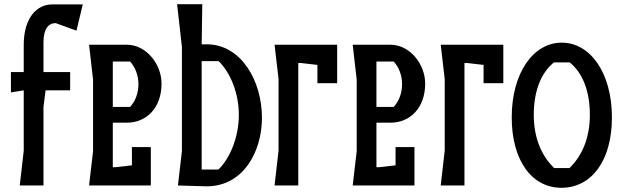

<svg xmlns="http://www.w3.org/2000/svg" viewBox="-20 -883 2965 914"><path d="M344 -737 374 -862H228C156 -862 93 -799 93 -670V-540H32V-443L93 -453V-166L74 0H187V-374L197 -453H314V-540H187V-682C187 -746 211 -773 245 -773Z M530 -87H517V-299H584C676 -299 749 -368 749 -485C749 -578 676 -670 584 -670H404L423 -504V-163L404 0H698V-183H608V-96ZM599 -590C623 -565 639 -526 639 -482C639 -438 623 -399 599 -374H517V-590Z M940 -672 943 -863H823L846 -660V-164L827 0L963 4H964C1137 4 1227 -159 1227 -323C1227 -496 1129 -673 963 -672ZM940 -76V-592H1021C1079 -535 1117 -436 1117 -336C1117 -235 1078 -133 1020 -76Z M1585 -670H1287L1306 -507V-166L1287 0H1400V-583H1413L1491 -574V-487H1585Z M1785 -87H1772V-299H1839C1931 -299 2004 -368 2004 -485C2004 -578 1931 -670 1839 -670H1659L1678 -504V-163L1659 0H1953V-183H1863V-96ZM1854 -590C1878 -565 1894 -526 1894 -482C1894 -438 1878 -399 1854 -374H1772V-590Z M2376 -670H2078L2097 -507V-166L2078 0H2191V-583H2204L2282 -574V-487H2376Z M2416 -324C2416 -119 2512 12 2654 11C2797 10 2893 -119 2893 -324C2893 -536 2790 -680 2654 -680C2519 -680 2416 -536 2416 -324ZM2521 -336C2521 -456 2559 -539 2617 -586H2692C2750 -539 2788 -456 2788 -336C2788 -225 2750 -140 2691 -83H2618C2559 -140 2521 -225 2521 -336Z"/></svg>

Font: BackOut Medium
Style: Regular
Weight: 500
Designer: Frank Adebiaye
Foundry: Velvetyne Type Foundry
Version: Version 2.000;hotconv 1.0.109;makeotfexe 2.5.65596